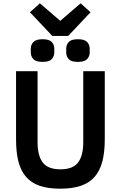

<svg xmlns="http://www.w3.org/2000/svg" viewBox="-20 -1128 730 1160"><path d="M207 -698V-269Q207 -187 238.5 -146Q270 -105 345 -105Q420 -105 451.5 -146Q483 -187 483 -269V-698H613V-286Q613 -209 598.5 -153Q584 -97 552 -60Q520 -23 468.5 -5.5Q417 12 344 12Q270 12 219.5 -5.5Q169 -23 137 -60Q105 -97 91 -153Q77 -209 77 -286V-698ZM296 -911 161 -1054 221 -1108 344 -1002 467 -1108 527 -1054 392 -911ZM237 -754Q198 -754 182 -770.5Q166 -787 166 -812V-833Q166 -858 182 -874.5Q198 -891 237 -891Q277 -891 292.5 -874.5Q308 -858 308 -833V-812Q308 -787 292.5 -770.5Q277 -754 237 -754ZM451 -754Q411 -754 395.5 -770.5Q380 -787 380 -812V-833Q380 -858 395.5 -874.5Q411 -891 451 -891Q490 -891 506 -874.5Q522 -858 522 -833V-812Q522 -787 506 -770.5Q490 -754 451 -754Z"/></svg>

Font: IBM Plex Sans SmBld
Style: Regular
Weight: 600
Designer: Mike Abbink, Paul van der Laan, Pieter van Rosmalen
Foundry: Bold Monday
Version: Version 3.005